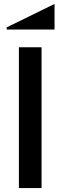

<svg xmlns="http://www.w3.org/2000/svg" viewBox="-20 -955 307 975"><path d="M76 0H191V-715H76ZM14 -805H257V-935L14 -816Z"/></svg>

Font: LaHaus Display SemiBold
Style: Regular
Weight: 600
Designer: We are Make, BastardaType, Dalton Maag Ltd
Foundry: BastardaType, Dalton Maag Ltd
Version: Version 3.100;Glyphs 3.3 (3331)